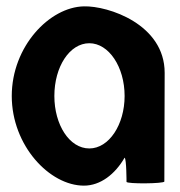

<svg xmlns="http://www.w3.org/2000/svg" viewBox="-20 -576 565 604"><path d="M17 -274C17 -118 136 8 244 8C296 8 342 -28 372 -80C378 -76 378 -4 378 -4C378 3 497 2 497 -5L498 -347C498 -500 320 -558 244 -556C136 -554 17 -430 17 -274ZM151 -274C151 -366 199 -440 261 -440C322 -440 372 -366 372 -274C372 -184 323 -109 261 -109C198 -109 151 -184 151 -274Z"/></svg>

Font: Ampere
Style: SCSuCnd
Weight: 400
Version: Version 1